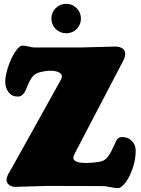

<svg xmlns="http://www.w3.org/2000/svg" viewBox="-20 -961 735 1001"><path d="M248 -863.8Q248 -896 270.5 -918.5Q293 -940.9 325.2 -940.9Q357.4 -940.9 379.6 -918.5Q401.9 -896 401.9 -863.8Q401.9 -832 379.6 -809.8Q357.4 -787.6 325.2 -787.6Q293 -787.6 270.5 -809.8Q248 -832 248 -863.8ZM227.5 8.3Q206.1 8.3 144 10.7Q82 13.2 61 13.2Q41 13.2 27.6 2.9Q14.2 -7.3 14.2 -22.5Q14.2 -30.3 16.8 -38.6Q19.5 -46.9 22 -51.8Q24.4 -56.6 31.7 -68.8Q39.1 -81.1 42.5 -86.9L288.6 -529.3Q289.6 -531.7 293 -537.6Q296.4 -543.5 298.1 -546.6Q299.8 -549.8 301.3 -554.4Q302.7 -559.1 302.7 -562.5Q302.7 -576.2 285.9 -584.2Q269 -592.3 244.1 -592.3Q215.8 -592.3 181.2 -582.5Q158.2 -575.7 143.6 -553.2Q137.7 -544.4 132.6 -534.2Q127.4 -523.9 121.6 -509.5Q115.7 -495.1 114.3 -491.7Q99.1 -457.5 72.3 -457.5Q42 -457.5 24.7 -480.5Q7.3 -503.4 7.3 -534.7Q7.3 -565.4 21.7 -610.1Q36.1 -654.8 57.9 -689Q79.6 -723.1 97.7 -723.1Q111.3 -723.1 129.6 -718.3Q147.9 -713.4 159.7 -713.4H395.5Q417 -713.4 488 -715.8Q559.1 -718.3 580.1 -718.3Q604 -718.3 618.4 -708.3Q632.8 -698.2 632.8 -681.6Q632.8 -675.3 631.8 -669.7Q630.9 -664.1 628.4 -658Q626 -651.9 624.5 -648.4Q623 -645 619.1 -637.7Q615.2 -630.4 613.8 -627.9L375.5 -171.9Q362.3 -147 362.3 -138.7Q362.3 -111.3 428.7 -111.3Q460.9 -111.3 499 -117.7Q517.1 -120.6 528.1 -129.4Q539.1 -138.2 548.8 -152.8Q558.6 -167 570.8 -194.6Q583 -222.2 586.9 -229Q596.7 -246.6 616.2 -246.6Q647.5 -246.6 667.5 -226.1Q687.5 -205.6 687.5 -175.8Q687.5 -127.9 670.9 -81.1Q654.3 -34.2 632.8 -7.1Q611.3 20 594.2 20Q580.6 20 555.4 14.6Q530.3 9.3 518.6 9.3Q491.2 9.3 400.9 8.8Q310.5 8.3 227.5 8.3Z"/></svg>

Font: Cooper* Black
Style: Regular
Weight: 900
Designer: Owen Earl
Foundry: indestructible type*
Version: Version 0.001